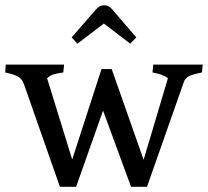

<svg xmlns="http://www.w3.org/2000/svg" viewBox="-50 -714 795 734"><path d="M-30 -437 -28 -467H195L192 -437Q170 -434 156 -430Q142 -426 130 -415L226 -104L338 -450H377L499 -103L592 -415Q573 -430 533 -437L536 -467H725L722 -437Q686 -430 672 -422.5Q658 -415 653 -401L512 0H451L344 -291L241 0H179L42 -391Q35 -411 21 -420Q7 -429 -30 -437ZM317 -678Q331 -694 348 -694Q366 -694 379 -678L471 -571L448 -547L347 -624L246 -547L224 -571Z"/></svg>

Font: Caladea
Style: Regular
Weight: 400
Designer: Carolina Giovagnoli and Andres Torresi
Foundry: Carolina Giovagnoli & Andres Torresi
Version: Version 1.001